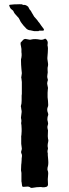

<svg xmlns="http://www.w3.org/2000/svg" viewBox="-20 -912 335 932"><path d="M136 0Q137 0 139 -0.5Q141 -1 143 -1Q158 -4 174 -4Q178 -5 186 -3Q195 -2 205 -5Q213 -8 213 -17Q213 -21 212.5 -29.5Q212 -38 212 -42Q212 -51 214 -69Q214 -79 212 -83Q209 -89 211 -99Q216 -113 214 -135Q214 -139 213 -147Q212 -155 212 -159V-168Q209 -177 212 -186Q213 -188 213 -193Q209 -204 214 -224Q216 -232 213 -239Q212 -243 212 -251Q213 -260 213 -279Q212 -282 211 -287.5Q210 -293 210 -296Q210 -299 212 -305Q215 -312 212 -322Q211 -324 210.5 -328Q210 -332 210 -333Q210 -345 214 -354Q215 -356 213 -363Q206 -379 212 -393Q214 -396 214 -403Q214 -409 213 -421.5Q212 -434 211 -440V-462Q211 -464 211.5 -469Q212 -474 212 -476Q212 -478 212.5 -481Q213 -484 213 -485Q212 -488 211 -495Q210 -502 209 -506Q209 -512 210 -515Q214 -524 211 -530Q208 -538 210 -548Q213 -560 211 -574Q210 -582 213 -593Q214 -599 213 -605L210 -626V-632Q212 -648 212 -657Q214 -679 211 -690Q210 -693 211 -696Q215 -714 201 -724H198Q188 -718 177 -719Q149 -725 131 -720Q126 -718 120 -720Q110 -722 104 -723Q96 -723 91 -717Q89 -715 85.5 -711Q82 -707 80 -705V-697Q80 -695 82.5 -684Q85 -673 84 -666V-659Q87 -643 82 -624V-618Q82 -611 82.5 -597.5Q83 -584 84 -577Q84 -574 85 -567Q86 -560 86 -557Q86 -554 85 -549Q84 -544 84 -542Q82 -536 84 -531Q86 -516 86 -514V-504V-484V-457Q86 -455 85.5 -452Q85 -449 85 -448V-424Q85 -408 82 -400Q80 -396 82 -393Q82 -389 83.5 -381.5Q85 -374 85 -373V-368Q84 -359 82 -343Q81 -340 83 -334Q85 -323 83 -318Q82 -313 84 -305Q85 -299 85 -286V-275Q85 -263 84 -258Q82 -248 83 -243V-227V-214Q85 -198 86 -191Q86 -187 84 -181Q81 -174 84 -167Q88 -160 86 -149Q85 -146 85 -135Q85 -125 84 -120Q84 -119 83.5 -116.5Q83 -114 83 -112Q83 -94 82 -85Q82 -84 82.5 -82Q83 -80 83 -79Q83 -78 83.5 -76Q84 -74 84 -72V-34Q84 -29 85 -27Q85 -22 87 -12Q87 -5 94 -5Q104 -5 109 -6Q121 -8 130 0ZM145 -761H167Q169 -763 171 -763H186Q197 -763 192 -772Q188 -777 181 -786.5Q174 -796 171 -801Q166 -806 161 -814Q160 -815 158 -817.5Q156 -820 155 -821Q147 -829 146 -831Q144 -834 133 -853L130 -859Q124 -864 120 -873Q117 -880 116 -880Q104 -890 94 -888Q91 -888 90 -889Q88 -892 75 -891.5Q62 -891 60 -891Q57 -892 30 -889Q22 -889 26 -882Q26 -881 27 -878.5Q28 -876 29 -875Q32 -868 38 -865Q45 -860 46 -856Q49 -847 64 -832Q72 -825 75 -817Q80 -805 87 -797Q93 -788 109 -772Q118 -765 127 -765Q130 -764 136 -763Q142 -762 145 -761Z"/></svg>

Font: Gutenberg Clean
Style: Regular
Weight: 400
Designer: Nicola Manzari, Bruno Pierini
Foundry: Unio | Creative Solutions
Version: Version 1.001;PS 001.001;hotconv 1.0.88;makeotf.lib2.5.64775